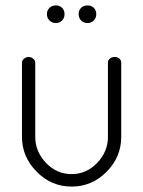

<svg xmlns="http://www.w3.org/2000/svg" viewBox="-20 -682 528 708"><path d="M61 -177V-451Q61 -459 68.5 -465.5Q76 -472 86 -472Q95 -472 102.5 -465.5Q110 -459 110 -451V-177Q110 -123 149.5 -81.5Q189 -40 244 -40Q299 -40 338.5 -81.5Q378 -123 378 -177V-452Q378 -460 385.5 -466Q393 -472 403 -472Q413 -472 420 -466Q427 -460 427 -452V-177Q427 -103 373 -48.5Q319 6 244 6Q169 6 115 -49Q61 -104 61 -177ZM162.5 -606.5Q153 -616 153 -630Q153 -644 162.5 -653Q172 -662 186 -662Q200 -662 209 -653Q218 -644 218 -630Q218 -616 209 -606.5Q200 -597 186 -597Q172 -597 162.5 -606.5ZM303 -662Q317 -662 326 -653Q335 -644 335 -630Q335 -616 326 -606.5Q317 -597 303 -597Q288 -597 279 -606.5Q270 -616 270 -630Q270 -644 279 -653Q288 -662 303 -662Z"/></svg>

Font: Terminal Dosis
Style: Light
Weight: 300
Designer: EdgarTolentino, PabloImpallari, IginoMarini
Foundry: EdgarTolentino, PabloImpallari, IginoMarini
Version: Version 1.006